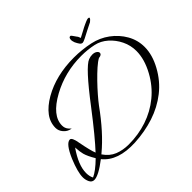

<svg xmlns="http://www.w3.org/2000/svg" viewBox="-180 -990 1286 1286"><g transform="rotate(-45 463.0 -347.0)"><path d="M427 58Q260 66 187 -25Q99 43 58 43Q36 43 25.5 21.5Q15 0 15 -25Q15 -73 52 -163Q96 -265 133 -265Q152 -265 162 -205Q179 -115 193 -81Q226 -116 275.5 -176Q325 -236 390 -321Q552 -534 605 -554Q623 -561 641 -561Q661 -561 673.5 -552.5Q686 -544 686 -533Q686 -516 657 -513Q636 -502 605.5 -475Q575 -448 541.5 -413.5Q508 -379 479 -345.5Q450 -312 432 -288Q325 -139 218 -50L212 -45Q244 2 289 20Q334 38 389 38Q480 38 562.5 10.5Q645 -17 711.5 -71.5Q778 -126 821 -205Q868 -291 868 -369Q868 -422 845 -469.5Q822 -517 783.5 -551Q745 -585 698 -595Q643 -607 583 -607Q429 -607 299 -536Q162 -461 162 -368Q162 -343 177 -325Q189 -311 194 -309H188Q160 -314 140 -337Q120 -360 120 -388Q120 -440 152.5 -483.5Q185 -527 247 -563Q371 -634 540 -634Q578 -634 616 -630Q654 -626 691 -618Q756 -604 809 -565Q862 -526 894 -470Q926 -414 926 -349Q926 -274 882 -194Q838 -113 768.5 -58.5Q699 -4 612 24.5Q525 53 427 58ZM63 25Q106 6 167 -54Q138 -102 129 -135Q123 -157 120 -202Q51 -103 51 -29Q51 2 63 25ZM625 -753Q630 -753 636.5 -743Q643 -733 654 -718Q659 -713 661 -706.5Q663 -700 666 -694Q683 -702 709 -716.5Q735 -731 751 -738Q759 -742 772.5 -747.5Q786 -753 793 -753Q803 -753 803 -747Q803 -743 796.5 -736Q790 -729 784 -725Q762 -715 734 -700Q706 -685 683 -673.5Q660 -662 653 -662Q641 -662 632.5 -674Q624 -686 616 -703Q614 -710 612 -716.5Q610 -723 610 -730Q610 -753 625 -753Z"/></g></svg>

Font: Alex Brush
Style: Regular
Weight: 400
Designer: Robert E. Leuschke
Foundry: Robert E. Leuschke
Version: Version 1.111; ttfautohint (v1.8.4.7-5d5b)